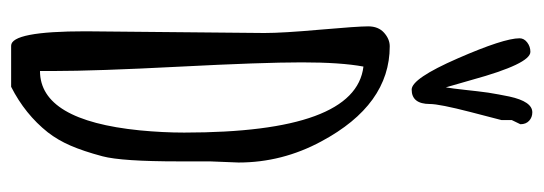

<svg xmlns="http://www.w3.org/2000/svg" viewBox="-330 -622 957 338"><g transform="rotate(90 149.0 -453.5)"><path d="M26.9 0ZM199.2 -890.6 191.9 -875.5V-857.4L177.7 -802.7Q163.6 -748 163.6 -731.4Q163.6 -699.2 138.2 -699.2Q118.7 -699.2 83.3 -780.3Q47.9 -861.3 47.9 -889.2Q47.9 -897 55.2 -902.6Q62.5 -908.2 71.8 -908.2Q92.8 -908.2 121.1 -805.2L134.3 -759.3Q136.2 -770 138.7 -793Q141.1 -815.9 143.6 -834Q146.5 -852.1 150.4 -871.1Q159.2 -911.6 178.2 -911.6Q187 -911.6 193.1 -906Q199.2 -900.4 199.2 -890.6ZM35.6 -125 38.6 -439.9Q38.6 -472.2 32.7 -538.3Q26.9 -604.5 26.9 -622.6Q26.9 -640.6 38.1 -650.6Q49.3 -660.6 62 -660.6Q165 -660.6 229.5 -540Q266.6 -471.2 266.6 -394.5L264.6 -344.2V-289.1Q264.6 -188.5 255.6 -154.8Q246.6 -121.1 236.8 -98.6Q227.1 -76.2 213.4 -58.6Q181.6 -18.6 133.3 5.9H61Q35.6 5.9 35.6 -125ZM105.5 -68.8V-44.9Q192.4 -44.9 210 -220.7Q213.9 -261.2 213.9 -298.8Q213.9 -600.6 97.7 -614.3Q90.3 -574.7 90.3 -505.6Q90.3 -436.5 97.9 -289.6Q105.5 -142.6 105.5 -68.8Z"/></g></svg>

Font: Amatic
Style: Bold
Weight: 700
Width: 3
Version: Version 2.000; ttfautohint (v0.92-dirty) -l 8 -r 50 -G 50 -x